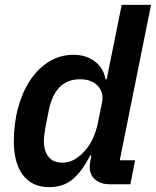

<svg xmlns="http://www.w3.org/2000/svg" viewBox="-20 -760 643 792"><path d="M432 0Q396 0 373 -19Q350 -38 350 -72Q350 -80 351.5 -89Q353 -98 354 -103L357 -119H352Q320 -55 281 -21.5Q242 12 182 12Q146 12 118.5 -1.5Q91 -15 73 -40Q55 -65 46 -99Q37 -133 37 -175Q37 -251 55 -316.5Q73 -382 105.5 -430.5Q138 -479 183.5 -506.5Q229 -534 283 -534Q336 -534 372 -506Q408 -478 415 -433H420L482 -740H603L474 -99H537L518 0ZM237 -89Q266 -89 289.5 -103.5Q313 -118 330 -138Q350 -160 363 -188.5Q376 -217 383 -249L401 -338Q409 -378 383.5 -405.5Q358 -433 310 -433Q207 -433 181 -304L167 -232Q165 -221 163 -205Q161 -189 161 -177Q161 -137 180.5 -113Q200 -89 237 -89Z"/></svg>

Font: IBM Plex Sans SmBld
Style: Italic
Weight: 600
Italic angle: -11°
Designer: Mike Abbink, Paul van der Laan, Pieter van Rosmalen
Foundry: Bold Monday
Version: Version 3.005